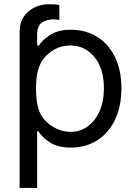

<svg xmlns="http://www.w3.org/2000/svg" viewBox="-20 -695 649 919"><path d="M73.9 204.5V-545.5Q74.9 -605.1 115.9 -639.9Q157 -674.7 215.9 -674.7Q228.7 -674.7 241.7 -674.2Q254.6 -673.7 264.2 -670.5V-599.4Q258.9 -600.5 251.8 -601.4Q244.7 -602.3 237.2 -602.3Q203.1 -602.3 180.4 -586.6Q157.7 -571 157.7 -528.4V-477.3H166.2Q187.5 -508.5 224.4 -530.5Q261.4 -552.6 318.2 -552.6Q391.3 -552.6 446 -518.1Q500.7 -483.7 530.9 -420.8Q561.1 -358 561.1 -272.7Q561.1 -186.8 530.9 -122.9Q500.7 -58.9 446 -23.8Q391.3 11.4 318.2 11.4Q259.6 11.4 222.1 -11.4Q184.7 -34.1 163.4 -66.8H157.7V204.5ZM161.9 -181.8Q170.5 -146.3 194.6 -119.9Q218.8 -93.4 251.4 -78.7Q284.1 -63.9 318.2 -63.9Q363.6 -63.9 399.7 -89.8Q435.7 -115.8 456.5 -162.6Q477.3 -209.5 477.3 -272.7Q477.3 -367.5 431.6 -422.4Q386 -477.3 316.8 -477.3Q263.5 -477.3 220.9 -445.5Q178.3 -413.7 163.4 -363.6Q155.5 -335.9 153.8 -309.5Q152 -283 152 -272.7Q152 -262.1 153.6 -234.7Q155.2 -207.4 161.9 -181.8Z"/></svg>

Font: Inter UI
Style: Regular
Weight: 400
Designer: Rasmus Andersson
Foundry: rsms
Version: Version 2.2